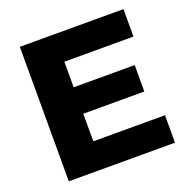

<svg xmlns="http://www.w3.org/2000/svg" viewBox="-125 -819 922 939"><g transform="rotate(-20 336.0 -350.0)"><path d="M76.1 -700H615.3V-557.1H255.7V-142.9H628.8V0H76.1ZM242.8 -424H573.4V-286.4H242.8Z"/></g></svg>

Font: iiserrat Thin
Style: Regular
Weight: 100
Designer: Akira Ohta
Foundry: Akira Ohta
Version: Version 1.200;Glyphs 3.3.1 (3343)